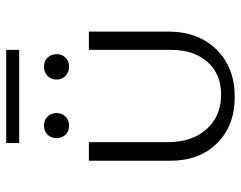

<svg xmlns="http://www.w3.org/2000/svg" viewBox="-99 -673 778 620"><g transform="rotate(-90 290.0 -363.0)"><path d="M138 -690V-732H439V-690ZM195 -529Q176 -529 165 -540.5Q154 -552 154 -569Q154 -587 165 -598.5Q176 -610 195 -610Q212 -610 223.5 -598.5Q235 -587 235 -569Q235 -552 223.5 -540.5Q212 -529 195 -529ZM343 -569Q343 -587 355 -598.5Q367 -610 385 -610Q403 -610 414 -598.5Q425 -587 425 -569Q425 -552 414 -540.5Q403 -529 385 -529Q367 -529 355 -540.5Q343 -552 343 -569ZM287 6Q194 6 137.5 -51Q81 -108 81 -201V-465H141V-210Q141 -132 183 -85Q225 -38 294 -38Q361 -38 400 -82Q439 -126 439 -200V-465H498V-209Q498 -112 440 -53Q382 6 287 6Z"/></g></svg>

Font: EauTestSC Semilight
Style: Regular
Weight: 300
Designer: Christian Thalmann (Catharsis Fonts)
Version: Version 0.001;PS 000.001;hotconv 1.0.88;makeotf.lib2.5.64775